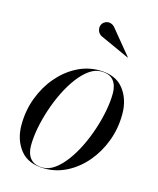

<svg xmlns="http://www.w3.org/2000/svg" viewBox="-106 -760 694 845"><g transform="rotate(15 241.0 -337.5)"><path d="M178.5 10Q103 10 66.5 -36Q30 -82 30 -149.5Q30 -215 51.8 -273Q73.5 -331 111 -375.2Q148.5 -419.5 196.8 -444.8Q245 -470 298 -470Q374 -470 410.2 -423.8Q446.5 -377.5 446.5 -310Q446.5 -244.5 424.8 -186.5Q403 -128.5 365.5 -84.2Q328 -40 279.8 -15Q231.5 10 178.5 10ZM168.5 8Q196 8 222.2 -10.8Q248.5 -29.5 272.5 -61.5Q296.5 -93.5 316.5 -134Q336.5 -174.5 351.2 -219Q366 -263.5 374.2 -307Q382.5 -350.5 382.5 -387.5Q382.5 -424.5 364.5 -446Q346.5 -467.5 308 -467.5Q281 -467.5 254.5 -448.8Q228 -430 204 -398Q180 -366 160 -325.5Q140 -285 125.2 -240.5Q110.5 -196 102.2 -152.8Q94 -109.5 94 -72Q94 -35.5 112.2 -13.8Q130.5 8 168.5 8ZM404.5 -556.5 268 -618.5Q260 -623.5 255.2 -631.8Q250.5 -640 250.2 -649.8Q250 -659.5 254.5 -667.5Q258 -673.5 264.2 -678Q270.5 -682.5 278.2 -684Q286 -685.5 294.2 -683Q302.5 -680.5 310.5 -673L405.5 -557.5Z"/></g></svg>

Font: Bodoni Moda 96pt
Style: Italic
Weight: 400
Italic angle: -13°
Version: Version 2.004